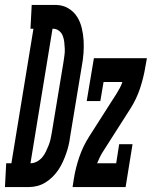

<svg xmlns="http://www.w3.org/2000/svg" viewBox="-75 -755 613 775"><path d="M-55 0 -50 -96H-29L60 -639H48L53 -735H153Q180 -734 201.5 -721Q223 -708 236 -687.5Q249 -667 255 -642Q261 -617 262.5 -591.5Q264 -566 262 -539.5Q260 -513 255 -487L208 -203Q206 -186 202 -169Q198 -152 192 -135Q186 -118 178.5 -101.5Q171 -85 161 -70Q151 -55 137.5 -41.5Q124 -28 108.5 -18.5Q93 -9 76 -4.5Q59 0 42 0ZM48 -96Q61 -96 73.5 -102.5Q86 -109 95 -119.5Q104 -130 110 -142.5Q116 -155 121 -167.5Q126 -180 129 -193Q132 -206 134 -219L181 -503Q183 -517 185 -530.5Q187 -544 186.5 -557.5Q186 -571 184.5 -584.5Q183 -598 178.5 -610Q174 -622 163.5 -630.5Q153 -639 139 -639H137ZM218 0 223 -33Q230 -77 245 -121Q260 -165 285 -204L396 -378Q403 -389 409 -400.5Q415 -412 419 -424H343L330 -347H275L304 -520H518L512 -487Q505 -443 490.5 -399Q476 -355 451 -316L340 -142Q333 -131 327.5 -119.5Q322 -108 317 -96H394L406 -173H460L432 0Z"/></svg>

Font: Iosevka Curly Slab
Style: Bold Italic
Weight: 700
Italic angle: -9°
Monospace: yes
Designer: Belleve Invis
Foundry: Belleve Invis
Version: Version 22.1.2; ttfautohint (v1.8.4)